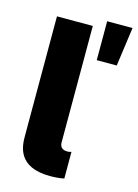

<svg xmlns="http://www.w3.org/2000/svg" viewBox="-117 -831 645 899"><g transform="rotate(15 205.5 -381.0)"><path d="M288 -577.4H384.9L410.9 -766H288ZM217.3 3.6C237.2 3.6 264.6 1.8 284.8 -2.8V-132.1C279.8 -129.6 272.7 -128.6 265.6 -128.6C239.3 -128.6 228.7 -142.4 228.7 -163V-727.3H55V-147.7C55 -100.1 58.2 3.6 217.3 3.6Z"/></g></svg>

Font: TID UI Extra Bold
Style: Regular
Weight: 800
Designer: The TID Project Authors
Foundry: Bakken & Bæck
Version: Version 1.001;hotconv 1.0.109;makeotfexe 2.5.65596